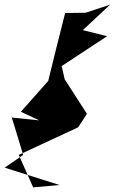

<svg xmlns="http://www.w3.org/2000/svg" viewBox="-36 -704 526 828"><path d="M107 104 45 -36 301 -155 339 -213 243 -362 230 -419 426 -548 321 -574 439 -684 333 -649 245 -648C220 -551 196 -453 172 -355L54 -222L133 -185L15 -197L64 -36L-16 19L221 94Z"/></svg>

Font: Asimov Silicon
Style: Regular
Weight: 400
Designer: Google
Version: Version 2.000980; 2014